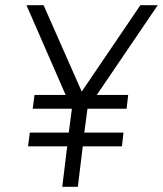

<svg xmlns="http://www.w3.org/2000/svg" viewBox="-20 -720 628 740"><path d="M95 -209H245L257 -300L256 -301H106L113 -354H233L82 -700H148L295 -367L521 -700H588L353 -354H474L468 -301H317V-300L305 -209H456L450 -156H299L280 0H220L239 -156H88Z"/></svg>

Font: Haskoy Light
Style: Italic
Weight: 300
Designer: Ertekin Erdin
Foundry: Ertekin Erdin
Version: Version 2.000; ttfautohint (v1.8.4.7-5d5b)